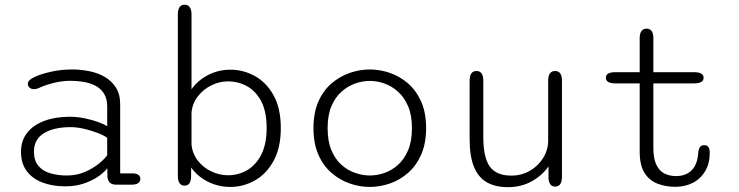

<svg xmlns="http://www.w3.org/2000/svg" viewBox="-20 -782 3135 814"><path d="M474 1Q454.5 1 445.8 -7.8Q437 -16.5 435.5 -32L435 -69Q424.5 -54 399.8 -36Q375 -18 338.5 -5Q302 8 256.5 8Q203 8 160.5 -8Q118 -24 93.5 -56.5Q69 -89 69 -138.5Q69 -185.5 95 -218.8Q121 -252 167.8 -269.5Q214.5 -287 276 -287Q308 -287 340.2 -280.2Q372.5 -273.5 398 -264Q423.5 -254.5 434.5 -246.5V-330Q434.5 -364.5 420.2 -386.2Q406 -408 382.8 -419.5Q359.5 -431 332.2 -435.2Q305 -439.5 278.5 -439.5Q244.5 -439.5 208 -430.5Q171.5 -421.5 148.5 -410.5Q141.5 -407 135.2 -405.5Q129 -404 124 -404Q112.5 -404 105.2 -410.5Q98 -417 98 -426.5Q98 -435.5 105.5 -442.2Q113 -449 125 -455Q151.5 -467.5 194.5 -477.5Q237.5 -487.5 287 -487.5Q321.5 -487.5 357.2 -480.5Q393 -473.5 422.8 -456.8Q452.5 -440 471 -411.5Q489.5 -383 489.5 -340V-47H541.5Q558 -47 566.5 -40.8Q575 -34.5 575 -23.5Q575 -12.5 566 -5.8Q557 1 536 1ZM434.5 -197.5Q422 -207.5 395 -218Q368 -228.5 336.8 -235.8Q305.5 -243 279.5 -243Q208.5 -243 166.2 -217.2Q124 -191.5 124 -139.5Q124 -101.5 142.5 -79.2Q161 -57 192.8 -47.5Q224.5 -38 263.5 -38Q305 -38 339.8 -53Q374.5 -68 399.2 -88.2Q424 -108.5 434.5 -124Z M763 5Q734 5 734 -36.5V-720.5Q734 -762 763 -762Q777 -762 784.5 -751.5Q792 -741 792 -720.5V-403.5Q818 -441 861.8 -463.8Q905.5 -486.5 957 -486.5Q1011.5 -486.5 1060.2 -459.8Q1109 -433 1139.8 -378Q1170.5 -323 1170.5 -239Q1170.5 -155.5 1139.8 -99.8Q1109 -44 1060.2 -16.8Q1011.5 10.5 957 10.5Q905 10.5 860.8 -12Q816.5 -34.5 790.5 -72L790 -27Q786.5 5 763 5ZM792 -167Q796.5 -129 819.5 -100Q842.5 -71 876.5 -55Q910.5 -39 946.5 -39Q990.5 -39 1027.8 -60.5Q1065 -82 1087.8 -126.8Q1110.5 -171.5 1110.5 -239Q1110.5 -308.5 1087.8 -352Q1065 -395.5 1027.8 -416.2Q990.5 -437 946.5 -437Q910.5 -437 876.2 -420.2Q842 -403.5 818.8 -373.5Q795.5 -343.5 792 -305Z M1548 10.5Q1505 10.5 1463 -4Q1421 -18.5 1385.8 -48.8Q1350.5 -79 1329.8 -126.2Q1309 -173.5 1309 -239Q1309 -304.5 1329.8 -351.5Q1350.5 -398.5 1385.8 -428.5Q1421 -458.5 1463 -473Q1505 -487.5 1548 -487.5Q1590.5 -487.5 1632.8 -473Q1675 -458.5 1709.8 -428.5Q1744.5 -398.5 1765.5 -351.5Q1786.5 -304.5 1786.5 -239Q1786.5 -173.5 1765.5 -126.2Q1744.5 -79 1709.8 -48.8Q1675 -18.5 1632.8 -4Q1590.5 10.5 1548 10.5ZM1548 -38Q1578.5 -38 1609.8 -48.8Q1641 -59.5 1667.5 -83.2Q1694 -107 1710.2 -145.2Q1726.5 -183.5 1726.5 -239Q1726.5 -293.5 1710.2 -331.5Q1694 -369.5 1667.5 -393.2Q1641 -417 1609.8 -428Q1578.5 -439 1548 -439Q1517.5 -439 1486 -428Q1454.5 -417 1427.8 -393.2Q1401 -369.5 1385 -331.5Q1369 -293.5 1369 -239Q1369 -183.5 1385 -145.2Q1401 -107 1427.8 -83.2Q1454.5 -59.5 1486 -48.8Q1517.5 -38 1548 -38Z M2000 -481Q2029 -481 2029 -439.5V-201.5Q2029 -113.5 2056.8 -75.5Q2084.5 -37.5 2147.5 -37.5Q2191.5 -37.5 2227 -58.2Q2262.5 -79 2283.2 -113Q2304 -147 2304 -186V-439.5Q2304 -481 2333.5 -481Q2362.5 -481 2362.5 -439.5V-32.5Q2362.5 9 2333.5 9Q2309 9 2305.5 -24V-76.5Q2279 -38.5 2234.5 -13.5Q2190 11.5 2133 11.5Q2080.5 11.5 2044.2 -9Q2008 -29.5 1989.5 -74.5Q1971 -119.5 1971 -193V-439.5Q1971 -481 2000 -481Z M2589 -428.5Q2548.5 -428.5 2548.5 -452.5Q2548.5 -476 2589 -476H2692V-619.5Q2692 -660.5 2721.5 -660.5Q2750 -660.5 2750 -619.5V-476H2922.5Q2963 -476 2963 -452.5Q2963 -428.5 2922.5 -428.5H2750V-154.5Q2750 -109.5 2762.8 -83.2Q2775.5 -57 2797.2 -46.2Q2819 -35.5 2846.5 -35.5Q2888.5 -35.5 2913.2 -61Q2938 -86.5 2940.5 -138Q2942 -150 2947.5 -158.2Q2953 -166.5 2965.5 -166.5Q2978.5 -166.5 2983.8 -158Q2989 -149.5 2989 -134.5Q2989 -89.5 2970 -57Q2951 -24.5 2918 -7.2Q2885 10 2843 10Q2801.5 10 2767 -3.5Q2732.5 -17 2712.2 -49.5Q2692 -82 2692 -139.5V-428.5Z"/></svg>

Font: Sono ExtraLight Monospace Light
Style: Regular
Weight: 300
Version: Version 2.112